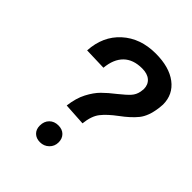

<svg xmlns="http://www.w3.org/2000/svg" viewBox="-174 -677 791 791"><g transform="rotate(45 221.0 -282.0)"><path d="M278 -350Q308 -374 321.5 -389Q335 -404 339 -425Q341 -437 341 -441Q341 -467 324 -482Q307 -497 276 -497Q224 -497 195 -468.5Q166 -440 161 -386L63 -389Q68 -476 125.5 -528Q183 -580 272 -580Q351 -580 396.5 -545.5Q442 -511 442 -452Q442 -446 440 -430Q433 -377 410 -348.5Q387 -320 346 -290Q307 -261 287 -235.5Q267 -210 262 -163L164 -169Q170 -217 187.5 -250.5Q205 -284 226 -305Q247 -326 278 -350ZM144 -32Q144 -57 159 -72Q174 -87 198 -87Q221 -87 234.5 -73.5Q248 -60 248 -38Q248 -15 232 0.5Q216 16 193 16Q171 16 157.5 3Q144 -10 144 -32Z"/></g></svg>

Font: Neutral Grotesk
Style: Italic
Weight: 400
Italic angle: -8°
Designer: Nawras Khrais
Foundry: Nawras Khrais
Version: Version 1.000